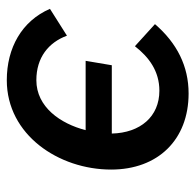

<svg xmlns="http://www.w3.org/2000/svg" viewBox="-25 -540 575 565"><g transform="rotate(90 262.5 -257.5)"><path d="M216 10C377 10 479 -143 479 -297C479 -435 391 -525 255 -525C175 -525 107 -491 51 -426L116 -367C148 -408 189 -439 247 -439C323 -439 371 -383 373 -299H172L159 -222H363C344 -148 295 -77 216 -77C149 -77 105 -113 85 -167L6 -117C42 -34 121 10 216 10Z"/></g></svg>

Font: Fixel Text 20240404 Medium
Style: Italic
Weight: 500
Width: 4
Italic angle: -10°
Designer: AlfaBravo + MacPaw
Foundry: Kyrylo Tkachov, Marchela Mozhyna, Serhii Makarenko, Maria Weinstein, Zakhar Kryvoshyya
Version: Version 1.211;Glyphs 3.2 (3225)